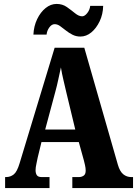

<svg xmlns="http://www.w3.org/2000/svg" viewBox="-20 -957 697 977"><path d="M6 0V-56H11Q33 -56 50 -69.5Q67 -83 80 -127L258 -714H409L580 -118Q590 -84 607.5 -70Q625 -56 648 -56H657V0H348V-56H382Q395 -56 405.5 -63Q416 -70 416 -89Q416 -102 412.5 -117Q409 -132 407 -140L381 -234H191L172 -156Q170 -144 165.5 -124.5Q161 -105 161 -91Q161 -75 167.5 -65.5Q174 -56 192 -56H232V0ZM210 -298H363L317 -489Q310 -520 302.5 -551Q295 -582 290 -614Q283 -583 276.5 -552Q270 -521 262 -492ZM389 -771Q367 -771 348.5 -780.5Q330 -790 314.5 -802.5Q299 -815 285.5 -824.5Q272 -834 258 -834Q243 -834 231 -817.5Q219 -801 217 -781H150Q152 -824 169 -859.5Q186 -895 212 -916Q238 -937 268 -937Q298 -937 320.5 -921Q343 -905 362 -889.5Q381 -874 398 -874Q411 -874 424 -890.5Q437 -907 439 -927H505Q504 -884 487 -848.5Q470 -813 444.5 -792Q419 -771 389 -771Z"/></svg>

Font: Noto Serif Sinhala ExtraCondensed Black
Style: Regular
Weight: 900
Width: 2
Designer: Jelle Bosma - Monotype Design Team
Foundry: Monotype Imaging Inc.
Version: Version 2.007; ttfautohint (v1.8.4.7-5d5b)